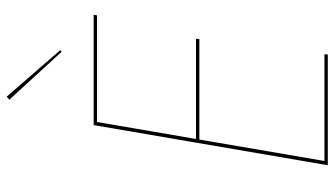

<svg xmlns="http://www.w3.org/2000/svg" viewBox="-233 -767 1000 574"><g transform="rotate(-90 267.0 -480.0)"><path d="M64 -10H392L391 0H62ZM182 -700H510L508 -690H180ZM130 -394H438L437 -384H128ZM191 -700 71 0H60L180 -700ZM265 -960 404 -800 399 -796 256 -952Z"/></g></svg>

Font: Jost Thin
Style: Italic
Weight: 200
Italic angle: -5°
Version: Version 3.710